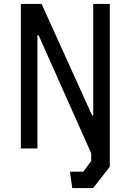

<svg xmlns="http://www.w3.org/2000/svg" viewBox="-20 -750 660 970"><path d="M175 -571.7H169V0H85.3V-730H190.2L445 -167.5H451V-730H534.7V0L457.5 61.7ZM345 200 333.3 117.2H401L440.7 63.5V-20H534.7V92.5L450.7 200Z"/></svg>

Font: Monaspace Krypton Var
Style: Regular
Weight: 400
Designer: Riley Cran and the Lettermatic Team
Version: Version 1.101 (Monaspace Krypton Var)